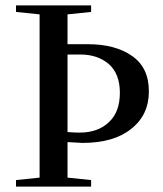

<svg xmlns="http://www.w3.org/2000/svg" viewBox="-20 -688 601 708"><path d="M39 0H316V-24L229 -33V-164L284 -161Q400 -161 464 -213Q529 -264 529 -351Q529 -438 468 -481Q406 -525 304 -525H229V-635L316 -644V-668H39V-644L126 -635V-33L39 -24ZM229 -201V-487H276Q340 -487 381 -452Q422 -416 422 -346Q422 -275 382 -238Q342 -199 273 -199Q259 -199 229 -201Z"/></svg>

Font: Rufina
Style: Regular
Weight: 400
Designer: Martin Sommaruga
Foundry: Martin Sommaruga
Version: Version